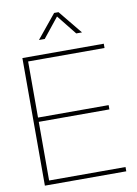

<svg xmlns="http://www.w3.org/2000/svg" viewBox="-99 -990 755 1055"><g transform="rotate(-10 278.0 -463.0)"><path d="M518.1 0H64V-711.9H518.1V-688H91.8V-375H485.8V-351.1H91.8V-23.9H518.1ZM411.1 -793.9H378.9L291 -903.8L203.1 -793.9H170.9L278.8 -925.8H303.2Z"/></g></svg>

Font: Creato Display Thin
Style: Regular
Weight: 265
Version: Version 1.000